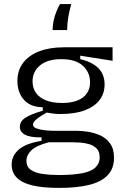

<svg xmlns="http://www.w3.org/2000/svg" viewBox="-20 -747 614 938"><path d="M270 171Q188 171 137 158.5Q86 146 61.5 120.5Q37 95 37 58Q37 13 72.5 -17Q108 -47 183 -59V-76Q129 -75 103 -88.5Q77 -102 77 -127Q77 -154 103.5 -171.5Q130 -189 189 -206V-223Q128 -224 96.5 -260Q65 -296 65 -352Q65 -403 93 -440Q121 -477 172 -496.5Q223 -516 293 -516H530V-450L372 -475V-458Q429 -445 460 -414.5Q491 -384 491 -334Q491 -291 466.5 -258.5Q442 -226 394 -208Q346 -190 275 -190Q260 -190 245 -191.5Q230 -193 208 -197Q177 -180 159 -165Q141 -150 141 -138Q141 -126 158.5 -119.5Q176 -113 200.5 -110.5Q225 -108 245 -108H356Q375 -108 405 -104Q435 -100 465.5 -87.5Q496 -75 516.5 -48Q537 -21 537 24Q537 77 505.5 109.5Q474 142 414.5 156.5Q355 171 270 171ZM267 108Q336 108 380.5 99.5Q425 91 446 71.5Q467 52 467 22Q467 -6 452.5 -21Q438 -36 416 -42.5Q394 -49 371.5 -50.5Q349 -52 332 -52H218Q155 -35 132 -11.5Q109 12 109 38Q109 68 131 83Q153 98 189 103Q225 108 267 108ZM283 -244Q350 -244 385 -271Q420 -298 420 -345Q420 -394 384.5 -426Q349 -458 279 -458Q212 -458 175.5 -427.5Q139 -397 139 -349Q139 -317 155.5 -293.5Q172 -270 204 -257Q236 -244 283 -244ZM328 -727Q320 -698 315.5 -673.5Q311 -649 309.5 -631Q308 -613 308 -600H237Q237 -621 241.5 -643.5Q246 -666 254.5 -688Q263 -710 273 -727Z"/></svg>

Font: Bricolage Grotesque Light
Style: Regular
Weight: 300
Designer: Mathieu Triay
Foundry: Atelier Triay
Version: Version 1.000;gftools[0.9.30]